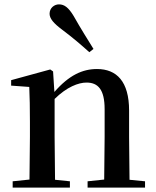

<svg xmlns="http://www.w3.org/2000/svg" viewBox="-20 -859 714 879"><path d="M408 -635C381 -679 352 -724 317 -786C294 -824 275 -839 250 -839C229 -839 207 -823 207 -796C207 -774 226 -752 262 -725C314 -686 351 -654 389 -620ZM456 0H644V-29L573 -36L571 -232V-353C571 -486 514 -543 424 -543C358 -543 296 -515 229 -438L223 -532L210 -541L31 -492V-467L114 -461C116 -412 117 -368 117 -301V-232L115 -37L38 -29V0H300V-29L232 -36L230 -232V-406C286 -461 339 -481 376 -481C429 -481 459 -449 459 -359V-232L457 -37L381 -29V0Z"/></svg>

Font: Noto Serif CJK HK SemiBold
Style: Regular
Weight: 600
Designer: Ryoko NISHIZUKA 西塚涼子 (kana & ideographs); Frank Grießhammer (Latin, Greek & Cyrillic); Wenlong ZHANG 张文龙 (bopomofo); San
Foundry: Adobe
Version: Version 2.001;hotconv 1.1.0;makeotfexe 2.6.0